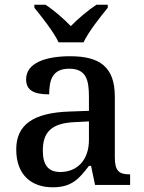

<svg xmlns="http://www.w3.org/2000/svg" viewBox="-20 -786 613 816"><path d="M229 -606H335C356 -651 407 -715 438 -753V-766H390C355 -743 311 -706 281 -675C251 -706 209 -743 173 -766H126V-753C157 -715 208 -651 229 -606ZM204 10C285 10 316 -26 358 -81H367L384 0H533V-45H530C485 -45 468 -61 468 -117V-375C468 -501 405 -547 278 -547C175 -547 91 -519 91 -449C91 -402 124 -385 189 -385C189 -448 204 -494 274 -494C348 -494 358 -444 358 -373V-315L276 -312C123 -307 49 -257 49 -151C49 -41 115 10 204 10ZM236 -55C185 -55 162 -85 162 -146C162 -222 196 -263 299 -267L358 -270V-191C358 -108 310 -55 236 -55Z"/></svg>

Font: Noto Serif Thai Medium
Style: Regular
Weight: 500
Designer: Monotype Design Team
Foundry: Monotype Imaging Inc.
Version: Version 1.901;PS 001.901;hotconv 1.0.88;makeotf.lib2.5.64775